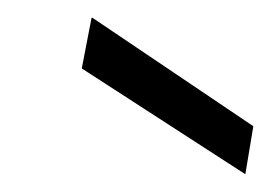

<svg xmlns="http://www.w3.org/2000/svg" viewBox="-20 -734 305 216"><path d="M256 -538 72 -657 83 -714H84L265 -592Z"/></svg>

Font: DM Sans 28pt Light
Style: Italic
Weight: 300
Italic angle: -10°
Version: Version 4.004;gftools[0.9.30]